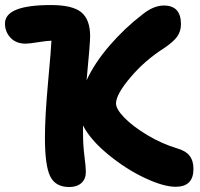

<svg xmlns="http://www.w3.org/2000/svg" viewBox="-32 -689 796 765"><path d="M244.1 56.2Q188.5 56.2 167.7 12.9Q147 -30.3 147 -141.1Q147 -225.1 159.7 -363.8Q172.4 -502.4 172.9 -526.9Q153.8 -526.4 119.4 -520.8Q85 -515.1 69.8 -515.1Q31.7 -515.1 9.8 -538.8Q-12.2 -562.5 -12.2 -595.2Q-12.2 -668.9 170.9 -668.9Q257.3 -668.9 292.2 -639.9Q327.1 -610.8 327.1 -544.9Q327.1 -515.6 313 -369.1Q345.2 -439 405.5 -508.5Q465.8 -578.1 536.1 -631.8Q579.6 -667 621.1 -667Q689 -667 689 -592.8Q689 -564 673.6 -542.7Q658.2 -521.5 620.1 -496.1Q544.9 -448.2 487.5 -380.4Q430.2 -312.5 430.2 -276.9Q430.2 -254.4 463.9 -219.7Q497.6 -185.1 555.2 -150.6Q612.8 -116.2 672.9 -98.1Q707.5 -88.4 723.1 -68.6Q738.8 -48.8 738.8 -16.1Q738.8 55.2 668 55.2Q619.6 55.2 544.4 19.8Q469.2 -15.6 398.7 -73.7Q328.1 -131.8 298.8 -189V-157.2Q298.8 -111.8 304.4 -67.1Q310.1 -22.5 310.1 -3.9Q310.1 24.4 292.2 40.3Q274.4 56.2 244.1 56.2Z"/></svg>

Font: Shantell Sans Bouncy
Style: Bold
Weight: 700
Designer: Stephen Nixon, Anya Danilova, Shantell Martin
Foundry: Arrow Type
Version: Version 1.006;[9816181b4]